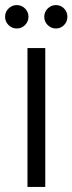

<svg xmlns="http://www.w3.org/2000/svg" viewBox="-28 -735 285 755"><path d="M150 -546V0H80V-546ZM38 -623Q19 -623 5.5 -636.5Q-8 -650 -8 -669Q-8 -688 5.5 -701.5Q19 -715 38 -715Q57 -715 70.5 -701.5Q84 -688 84 -669Q84 -650 70.5 -636.5Q57 -623 38 -623ZM192 -623Q173 -623 159.5 -636.5Q146 -650 146 -669Q146 -688 159.5 -701.5Q173 -715 192 -715Q211 -715 224 -701.5Q237 -688 237 -669Q237 -650 224 -636.5Q211 -623 192 -623Z"/></svg>

Font: A Bank Premium Light
Style: Regular
Weight: 300
Designer: Ninad Kale (Devanagari), Jonny Pinhorn (Latin), Htun Naung (Myanmar)
Foundry: Indian Type Foundry
Version: 4.004